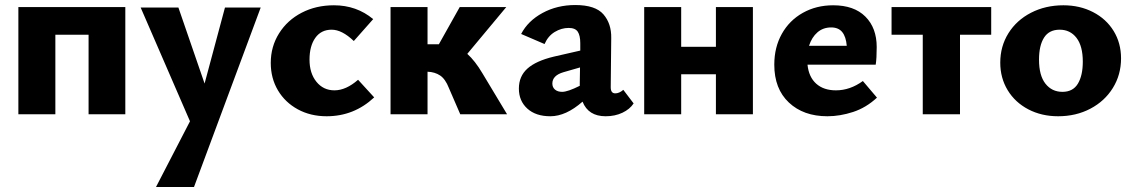

<svg xmlns="http://www.w3.org/2000/svg" viewBox="-20 -454 4507 763"><path d="M478 0H332V-316H200V0H53V-426H478Z M1016 -424 751 289H600L735 28L539 -424H689L793 -122L874 -424Z M1056 -204Q1056 -269 1089 -321.5Q1122 -374 1179 -403.5Q1236 -433 1307 -433Q1397 -433 1463 -378L1386 -291Q1339 -336 1298 -336Q1256 -336 1233 -303.5Q1210 -271 1210 -217Q1210 -163 1237.5 -129Q1265 -95 1309 -95Q1355 -95 1403 -137L1467 -67Q1387 8 1278 8Q1214 8 1163.5 -19.5Q1113 -47 1084.5 -95Q1056 -143 1056 -204Z M1995 0H1809L1764 -104Q1750 -140 1729 -154Q1708 -168 1679 -169V0H1532V-426H1679V-278H1724L1807 -426H1992L1837 -240Q1868 -212 1897 -163Z M2498 -43Q2483 -20 2453.5 -6Q2424 8 2387 8Q2318 8 2295 -50Q2229 8 2167 8Q2109 8 2075.5 -22.5Q2042 -53 2042 -102Q2042 -151 2076 -181.5Q2110 -212 2181 -229L2286 -253V-282Q2286 -313 2276 -328Q2266 -343 2240 -343Q2211 -343 2184.5 -327Q2158 -311 2144 -279L2051 -319Q2078 -371 2136 -402.5Q2194 -434 2266 -434Q2346 -434 2378 -397Q2410 -360 2409 -303L2407 -107Q2407 -83 2425 -83Q2441 -83 2457 -97ZM2284 -113V-126L2285 -186L2219 -167Q2175 -154 2175 -122Q2175 -107 2185.5 -98Q2196 -89 2214 -89Q2236 -89 2284 -113Z M2972 -426V0H2825V-159H2687V0H2540V-426H2687V-268H2825V-426Z M3465 -66Q3422 -26 3370 -9Q3318 8 3268 8Q3173 8 3115 -46.5Q3057 -101 3057 -197Q3057 -266 3087 -319.5Q3117 -373 3170.5 -403Q3224 -433 3291 -433Q3374 -433 3419 -388Q3464 -343 3464 -267Q3464 -222 3460 -197H3189Q3194 -148 3223.5 -121.5Q3253 -95 3302 -95Q3358 -95 3409 -132ZM3195 -272H3345Q3342 -308 3327 -326.5Q3312 -345 3283 -345Q3251 -345 3228.5 -325.5Q3206 -306 3195 -272Z M3919 -316H3795V0H3647V-316H3523V-426H3919Z M3955 -205Q3955 -270 3987.5 -322Q4020 -374 4077.5 -403.5Q4135 -433 4206 -433Q4271 -433 4323.5 -406Q4376 -379 4405.5 -331Q4435 -283 4435 -222Q4435 -157 4402.5 -104.5Q4370 -52 4313 -22Q4256 8 4185 8Q4119 8 4066.5 -19.5Q4014 -47 3984.5 -95.5Q3955 -144 3955 -205ZM4283 -209Q4283 -271 4258 -303.5Q4233 -336 4191 -336Q4149 -336 4129 -304.5Q4109 -273 4109 -217Q4109 -154 4134.5 -121.5Q4160 -89 4202 -89Q4244 -89 4263.5 -121.5Q4283 -154 4283 -209Z"/></svg>

Font: Ysabeau Ultrabold
Style: Regular
Weight: 800
Designer: Christian Thalmann (Catharsis Fonts)
Version: Version 0.003